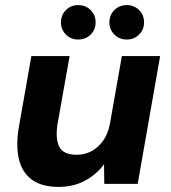

<svg xmlns="http://www.w3.org/2000/svg" viewBox="-20 -721 669 753"><path d="M210 12Q144 12 105.5 -16Q67 -44 54.5 -95.5Q42 -147 53 -217L103 -501H253L205 -231Q197 -175 213 -144.5Q229 -114 281 -114Q313 -114 339.5 -128.5Q366 -143 385 -170Q404 -197 411 -235L458 -501H608L520 0H389L388 -77Q359 -37 313.5 -12.5Q268 12 210 12ZM286 -566Q258 -566 238.5 -585.5Q219 -605 219 -633Q219 -662 238.5 -681.5Q258 -701 286 -701Q316 -701 335.5 -681.5Q355 -662 355 -633Q355 -605 335.5 -585.5Q316 -566 286 -566ZM477 -566Q448 -566 428.5 -585.5Q409 -605 409 -633Q409 -662 428.5 -681.5Q448 -701 477 -701Q506 -701 525.5 -681.5Q545 -662 545 -633Q545 -605 525.5 -585.5Q506 -566 477 -566Z"/></svg>

Font: DM Sans 18pt Black
Style: Italic
Weight: 900
Italic angle: -10°
Designer: Colophon Foundry, Jonny Pinhorn
Foundry: Colophon Foundry
Version: Version 4.004;gftools[0.9.30]